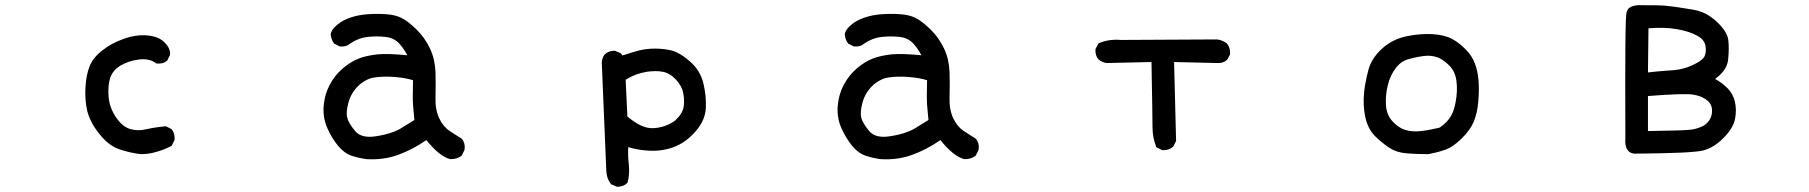

<svg xmlns="http://www.w3.org/2000/svg" viewBox="-20 -588 7040 747"><path d="M527.8 11.7Q490.2 7.8 446.8 -6.3Q402.8 -20.5 366.2 -67.4Q347.7 -90.3 336.2 -112.8Q324.7 -135.3 319.3 -156.7Q309.6 -199.7 312.5 -248.5Q315.4 -297.4 328.6 -330.1Q341.8 -363.8 378.4 -392.1Q396 -406.2 417 -417.5Q438 -428.7 461.9 -437Q509.8 -454.1 553.2 -450.2Q575.2 -448.2 592 -441.4Q608.9 -434.6 620.1 -422.9Q643.6 -399.9 641.6 -375.5V-374.5L641.1 -373.5L631.3 -354L630.9 -352.5L629.9 -352.1Q622.1 -345.2 612.1 -342.5Q602.1 -339.8 590.3 -340.8H588.4L587.4 -341.8Q561 -361.8 520 -356.4Q498.5 -353.5 480.5 -347.4Q462.4 -341.3 447.3 -332Q432.6 -322.8 423.1 -311Q413.6 -299.3 408.7 -285.2Q399.4 -256.3 402.3 -213.4Q405.3 -170.9 430.2 -133.3Q455.1 -95.7 485.4 -86.4Q516.6 -77.1 548.3 -85Q565.4 -88.9 584 -91.8Q602.5 -94.7 623.5 -96.7H625L626.5 -96.2L646 -86.4L647.5 -85.9L647.9 -85Q661.1 -69.3 659.2 -44.4V-43.5L658.7 -42.5L648.9 -22.9L647.9 -21L646.5 -20Q620.6 -6.3 590.3 2.4Q560.5 11.7 528.3 11.7Z M1406.2 31.2Q1376.5 27.3 1348.6 18.1Q1319.8 8.8 1295.4 -20.5Q1271.5 -49.8 1253.4 -89.8Q1235.4 -130.9 1239.3 -176.3Q1243.2 -221.7 1263.2 -258.8Q1283.2 -295.9 1313.5 -321.8Q1343.8 -347.7 1375 -359.9Q1390.6 -366.2 1408.9 -370.1Q1427.2 -374 1448.2 -376.5Q1487.3 -380.4 1564.9 -373Q1548.8 -402.8 1531.2 -420.9Q1524.9 -427.2 1517.1 -432.1Q1509.3 -437 1500 -440.2Q1490.7 -443.4 1480 -444.3Q1471.2 -445.3 1462.6 -445.8Q1454.1 -446.3 1445.6 -446.3Q1437 -446.3 1428 -445.8Q1418.9 -445.3 1409.7 -444.3Q1374.5 -440.4 1342.3 -418.5Q1334.5 -411.6 1324.7 -408.9Q1314.9 -406.2 1303.2 -407.2H1302.2L1301.3 -407.7L1281.7 -417.5L1280.3 -418.5L1279.3 -419.4Q1273.9 -426.8 1270.8 -435.3Q1267.6 -443.8 1266.6 -453.6V-454.1V-454.6Q1269 -472.7 1292 -491.7Q1314.5 -510.3 1344.7 -520Q1375 -530.3 1411.6 -532.7Q1448.2 -535.2 1482.9 -532.7Q1518.1 -530.3 1542.5 -518.1Q1555.2 -511.7 1569.3 -500.7Q1583.5 -489.7 1599.9 -473.9Q1616.2 -458 1629.4 -439.5Q1642.6 -420.9 1652.6 -399.9Q1662.6 -378.9 1668 -356Q1673.3 -333 1674.3 -308.1Q1675.8 -259.8 1674.3 -209.5Q1672.9 -160.6 1689 -127.4Q1704.6 -94.7 1729.5 -78.6Q1742.2 -70.3 1753.4 -63Q1764.6 -55.7 1774.4 -49.8L1775.4 -49.3L1775.9 -48.8Q1791.5 -31.2 1787.1 -4.9V-3.9L1786.6 -3.4L1776.9 16.1L1775.9 17.6L1774.9 18.6Q1766.6 24.9 1756.1 28.1Q1745.6 31.2 1733.4 31.2H1732.9H1731.9Q1690.4 21 1638.7 -43Q1587.4 -7.3 1532.2 13.2Q1474.6 35.2 1406.7 31.2ZM1535.2 -85.9 1592.3 -121.1Q1588.9 -156.2 1586.9 -180.2Q1585 -205.1 1586.9 -275.9Q1559.1 -284.7 1519.5 -288.1Q1476.6 -292 1439.9 -287.1Q1432.6 -286.1 1425.8 -284.4Q1418.9 -282.7 1412.4 -279.8Q1405.8 -276.9 1399.4 -273.2Q1393.1 -269.5 1387 -265.1Q1380.9 -260.7 1375 -254.9Q1346.2 -227.5 1335.7 -189Q1325.2 -150.4 1331.1 -129.9Q1332 -125 1334.7 -119.1Q1337.4 -113.3 1341.1 -106.9Q1344.7 -100.6 1349.9 -93.3Q1355 -85.9 1361.3 -78.6Q1385.3 -49.3 1440.9 -57.6Q1460.4 -60.5 1477.5 -64.7Q1494.6 -68.8 1509 -74.2Q1523.4 -79.6 1535.2 -85.9Z M2379.4 138.2 2358.9 129.4 2357.4 128.9 2356.4 127.4Q2348.1 116.7 2343.8 103.8Q2339.4 90.8 2338.9 76.2Q2337.9 49.3 2321.3 -344.2V-344.7V-345.2Q2321.8 -353.5 2324.5 -361.3Q2327.1 -369.1 2332 -375.5L2332.5 -376H2333Q2339.8 -383.3 2349.6 -387Q2359.4 -390.6 2371.1 -390.6H2372.1L2373.5 -390.1L2394 -381.3L2395 -380.9L2396 -379.9L2402.3 -372.1Q2436.5 -383.8 2465.8 -391.6Q2497.6 -399.4 2531.5 -398.9Q2565.4 -398.4 2594.7 -391.1Q2605 -388.2 2616.2 -382.6Q2627.4 -377 2639.4 -368.7Q2651.4 -360.4 2664.6 -348.6Q2704.6 -314 2716.8 -263.2Q2728.5 -213.4 2726.1 -167Q2723.6 -119.6 2686 -76.7Q2648.9 -34.2 2604.5 -17.1Q2560.5 0 2511.2 -1.5Q2465.8 -2.9 2424.3 -15.6Q2422.4 16.6 2426.3 49.8Q2430.7 88.4 2421.9 121.6L2421.4 123L2419.9 124Q2413.1 131.3 2403.3 135Q2393.6 138.7 2381.8 138.7H2380.9ZM2606.4 -118.7Q2621.6 -132.8 2629.6 -146Q2637.7 -159.2 2639.6 -171.9Q2641.1 -180.7 2641.4 -189.5Q2641.6 -198.2 2640.9 -207.5Q2640.1 -216.8 2638.2 -226.1Q2633.3 -252.9 2609.9 -278.3Q2586.9 -303.2 2559.1 -308.6Q2551.8 -310.1 2543.9 -310.8Q2536.1 -311.5 2527.6 -311.3Q2519 -311 2509.8 -310.3Q2500.5 -309.6 2490.7 -307.6Q2452.6 -301.3 2414.1 -277.8L2420.9 -134.8Q2478.5 -85.9 2523.9 -89.4Q2570.8 -92.8 2606.4 -118.7Z M3406.2 31.2Q3376.5 27.3 3348.6 18.1Q3319.8 8.8 3295.4 -20.5Q3271.5 -49.8 3253.4 -89.8Q3235.4 -130.9 3239.3 -176.3Q3243.2 -221.7 3263.2 -258.8Q3283.2 -295.9 3313.5 -321.8Q3343.8 -347.7 3375 -359.9Q3390.6 -366.2 3408.9 -370.1Q3427.2 -374 3448.2 -376.5Q3487.3 -380.4 3564.9 -373Q3548.8 -402.8 3531.2 -420.9Q3524.9 -427.2 3517.1 -432.1Q3509.3 -437 3500 -440.2Q3490.7 -443.4 3480 -444.3Q3471.2 -445.3 3462.6 -445.8Q3454.1 -446.3 3445.6 -446.3Q3437 -446.3 3428 -445.8Q3418.9 -445.3 3409.7 -444.3Q3374.5 -440.4 3342.3 -418.5Q3334.5 -411.6 3324.7 -408.9Q3314.9 -406.2 3303.2 -407.2H3302.2L3301.3 -407.7L3281.7 -417.5L3280.3 -418.5L3279.3 -419.4Q3273.9 -426.8 3270.8 -435.3Q3267.6 -443.8 3266.6 -453.6V-454.1V-454.6Q3269 -472.7 3292 -491.7Q3314.5 -510.3 3344.7 -520Q3375 -530.3 3411.6 -532.7Q3448.2 -535.2 3482.9 -532.7Q3518.1 -530.3 3542.5 -518.1Q3555.2 -511.7 3569.3 -500.7Q3583.5 -489.7 3599.9 -473.9Q3616.2 -458 3629.4 -439.5Q3642.6 -420.9 3652.6 -399.9Q3662.6 -378.9 3668 -356Q3673.3 -333 3674.3 -308.1Q3675.8 -259.8 3674.3 -209.5Q3672.9 -160.6 3689 -127.4Q3704.6 -94.7 3729.5 -78.6Q3742.2 -70.3 3753.4 -63Q3764.6 -55.7 3774.4 -49.8L3775.4 -49.3L3775.9 -48.8Q3791.5 -31.2 3787.1 -4.9V-3.9L3786.6 -3.4L3776.9 16.1L3775.9 17.6L3774.9 18.6Q3766.6 24.9 3756.1 28.1Q3745.6 31.2 3733.4 31.2H3732.9H3731.9Q3690.4 21 3638.7 -43Q3587.4 -7.3 3532.2 13.2Q3474.6 35.2 3406.7 31.2ZM3535.2 -85.9 3592.3 -121.1Q3588.9 -156.2 3586.9 -180.2Q3585 -205.1 3586.9 -275.9Q3559.1 -284.7 3519.5 -288.1Q3476.6 -292 3439.9 -287.1Q3432.6 -286.1 3425.8 -284.4Q3418.9 -282.7 3412.4 -279.8Q3405.8 -276.9 3399.4 -273.2Q3393.1 -269.5 3387 -265.1Q3380.9 -260.7 3375 -254.9Q3346.2 -227.5 3335.7 -189Q3325.2 -150.4 3331.1 -129.9Q3332 -125 3334.7 -119.1Q3337.4 -113.3 3341.1 -106.9Q3344.7 -100.6 3349.9 -93.3Q3355 -85.9 3361.3 -78.6Q3385.3 -49.3 3440.9 -57.6Q3460.4 -60.5 3477.5 -64.7Q3494.6 -68.8 3509 -74.2Q3523.4 -79.6 3535.2 -85.9Z M4500.5 -4.4 4481 -14.2 4478.5 -15.1 4478 -17.6Q4463.9 -53.7 4463.9 -96.2Q4463.9 -137.2 4460 -346.7L4286.1 -342.8H4285.6Q4268.1 -345.2 4254.9 -356L4254.4 -356.4Q4240.2 -372.1 4242.2 -396V-397.5L4242.7 -398.4L4253.4 -418L4254.4 -419.4L4256.3 -420.4Q4294.9 -436.5 4340.8 -432.6L4713.9 -434.6H4714.4Q4719.7 -434.1 4724.9 -432.9Q4730 -431.6 4734.6 -429.7Q4739.3 -427.7 4743.9 -425.3Q4748.5 -422.9 4752.4 -419.9L4752.9 -419.4L4753.4 -418.9Q4767.6 -401.4 4765.6 -377.4V-376L4765.1 -375L4754.4 -355.5L4753.4 -354.5L4752.9 -354Q4737.3 -340.8 4713.4 -342.8L4547.9 -346.7L4555.7 -41V-39.6L4555.2 -38.6L4545.4 -19L4544.9 -18.1L4543.9 -17.1Q4526.4 -2 4502.4 -3.9H4501.5Z M5536.1 11.7Q5494.1 11.7 5455.1 8.8Q5415 5.9 5387.7 -11.7Q5378.4 -17.1 5369.4 -24.2Q5360.4 -31.2 5350.8 -39.1Q5341.3 -46.9 5332 -56.2Q5302.2 -85 5292 -131.8Q5282.2 -178.2 5287.1 -227.1Q5288.6 -243.2 5291.3 -258.8Q5293.9 -274.4 5297.4 -289.6Q5300.8 -304.7 5304.7 -318.8Q5317.9 -363.8 5358.2 -399.9Q5398.4 -436 5454.1 -447.3Q5508.3 -458 5554.2 -455.1Q5600.1 -452.1 5628.9 -437Q5656.7 -421.9 5681.6 -396.5Q5707 -371.6 5718.3 -340.8Q5729.5 -311 5732.4 -274.9Q5735.4 -239.3 5731.4 -192.9Q5729.5 -169.4 5724.9 -149.7Q5720.2 -129.9 5713.4 -113.3Q5699.2 -80.6 5665 -47.4Q5630.9 -14.2 5599.6 -4.4Q5584 1 5568.6 4.9Q5553.2 8.8 5537.1 11.7H5536.6ZM5580.6 -91.3Q5591.3 -98.1 5600.8 -106.9Q5610.4 -115.7 5618.7 -127Q5624.5 -134.8 5629.2 -144.3Q5633.8 -153.8 5637.5 -166Q5641.1 -178.2 5643.6 -192.4Q5651.4 -235.4 5646.5 -272.5Q5642.1 -309.1 5619.6 -332Q5615.2 -336.4 5610.6 -340.6Q5606 -344.7 5601.3 -348.4Q5596.7 -352.1 5592 -355Q5587.4 -357.9 5582.8 -360.4Q5578.1 -362.8 5573.2 -364.7Q5561 -369.1 5547.6 -370.6Q5534.2 -372.1 5519 -370.1Q5508.8 -368.7 5498.8 -366.9Q5488.8 -365.2 5478.8 -362.8Q5468.8 -360.4 5458.5 -357.4Q5430.2 -349.6 5410.2 -322.8Q5389.2 -295.4 5379.9 -258.3Q5370.1 -221.2 5372.1 -181.2Q5374 -142.1 5397 -116.7Q5420.4 -90.8 5447.3 -82.5Q5474.1 -74.2 5509.3 -78.1Q5526.4 -80.1 5544.7 -83.5Q5563 -86.9 5580.6 -91.3Z M6342.8 9.8Q6341.8 9.8 6341.1 9.8Q6340.3 9.8 6339.6 9.8Q6338.9 9.8 6338.4 9.8Q6318.4 7.8 6309.8 -8.1Q6301.3 -23.9 6303.7 -51.3Q6303.2 -173.3 6303.2 -258.1Q6303.2 -342.8 6303.7 -406.5Q6304.2 -470.2 6305.4 -502.9Q6306.6 -535.6 6309.1 -542.5Q6316.9 -568.4 6362.3 -567.9Q6376 -567.9 6387.9 -567.6Q6399.9 -567.4 6409.7 -567.4Q6419.4 -567.4 6427.7 -567.4Q6452.6 -567.4 6488.3 -562.5Q6500 -561 6512.9 -559.1Q6525.9 -557.1 6540.3 -554.7Q6554.7 -552.2 6570.3 -549.8Q6578.6 -548.3 6586.4 -546.1Q6594.2 -543.9 6601.8 -541Q6609.4 -538.1 6616.9 -534.2Q6624.5 -530.3 6631.6 -525.4Q6638.7 -520.5 6645.8 -515.1Q6652.8 -509.8 6659.2 -503.4Q6679.7 -484.4 6690.9 -466.6Q6702.1 -448.7 6704.1 -432.6Q6708 -401.4 6703.6 -356.9Q6702.1 -342.3 6695.8 -328.9Q6689.5 -315.4 6678.7 -303.7Q6668 -292 6652.8 -280.8Q6676.3 -268.1 6696.3 -249.5Q6721.2 -226.6 6729.5 -193.8Q6737.3 -161.1 6730.5 -125.5Q6723.1 -88.9 6684.8 -50.5Q6646.5 -12.2 6604 -2Q6582.5 2.9 6518.1 5.9Q6453.6 8.8 6342.8 9.8ZM6609.4 -99.6Q6624 -109.9 6631.6 -122.3Q6639.2 -134.8 6640.6 -149.9Q6641.6 -160.2 6639.9 -168.7Q6638.2 -177.2 6634 -184.1Q6629.9 -190.9 6623 -196.8Q6619.1 -200.2 6614.3 -203.1Q6609.4 -206.1 6604.2 -208.7Q6599.1 -211.4 6593.5 -213.4Q6587.9 -215.3 6581.5 -217Q6575.2 -218.8 6568.4 -219.7Q6534.7 -225.6 6391.6 -214.4V-78.1Q6465.3 -79.1 6507.8 -80.6Q6550.3 -82 6562.5 -84Q6574.7 -85.9 6586.4 -89.8Q6598.1 -93.8 6609.4 -99.6ZM6572.8 -338.4Q6604 -353 6611.8 -369.1Q6619.6 -385.7 6615.2 -410.6Q6610.8 -434.6 6582 -449.7Q6551.8 -466.3 6503.9 -474.6Q6458 -482.9 6393.6 -478L6391.6 -306.2Q6407.7 -308.1 6423.3 -309.6Q6439 -311 6454.3 -312.3Q6469.7 -313.5 6484.9 -314.5Q6532.7 -317.4 6572.8 -338.4Z"/></svg>

Font: NaikaiFont
Style: SemiBold
Weight: 600
Version: Version 1.89